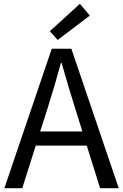

<svg xmlns="http://www.w3.org/2000/svg" viewBox="-20 -989 647 1009"><path d="M283 -779 242 -825 400 -969 452 -907ZM413 -298 378 -410Q339 -533 304 -658H300Q266 -532 227 -410L191 -298ZM604 0H506L436 -224H168L97 0H3L252 -733H355Z"/></svg>

Font: Source Han Sans & Saira Hybrid
Style: Regular
Weight: 400
Designer: Ryoko NISHIZUKA 西塚涼子 (kana & ideographs); Paul D. Hunt (Latin, Greek & Cyrillic); Wenlong ZHANG 张文龙 (bopomofo); Sandoll 
Foundry: Adobe Systems Incorporated
Version: Version 1.00;August 2, 2021;FontCreator 13.0.0.2675 64-bit